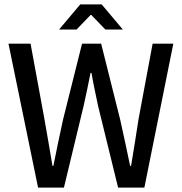

<svg xmlns="http://www.w3.org/2000/svg" viewBox="-20 -854 828 874"><path d="M153.3 0 18.6 -655.3H119.1L182.6 -310.1Q191.9 -257.3 200.9 -204.8Q210 -152.3 218.8 -99.1H223.1Q233.4 -152.3 244.6 -205.1Q255.9 -257.8 267.1 -310.1L353.5 -655.3H440.4L526.9 -310.1Q538.6 -258.8 549.8 -205.6Q561 -152.3 572.3 -99.1H576.7Q585.4 -152.3 594 -205.1Q602.5 -257.8 610.4 -310.1L674.8 -655.3H769L637.2 0H517.6L426.3 -372.6Q418.5 -410.6 410.6 -447.5Q402.8 -484.4 396.5 -522H392.1Q384.8 -484.4 377 -447.5Q369.1 -410.6 360.8 -372.6L271 0ZM249 -719.7 345.2 -834H442.9L539.1 -719.7H459.5L396 -785.6H392.1L328.6 -719.7Z"/></svg>

Font: Varta Light SemiBold
Style: Regular
Weight: 600
Version: Version 1.004